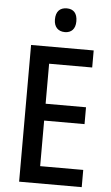

<svg xmlns="http://www.w3.org/2000/svg" viewBox="-61 -960 576 999"><g transform="rotate(5 227.0 -460.0)"><path d="M247 -920C211 -920 190 -899 190 -857C190 -817 213 -796 247 -796C281 -796 302 -817 302 -857C302 -899 282 -920 247 -920ZM405 0V-90H180V-328H391V-416H180V-625H405V-714H78V0Z"/></g></svg>

Font: Noto Sans Thai Cond Med
Style: Regular
Weight: 500
Width: 3
Designer: Monotype Design Team
Foundry: Monotype Imaging Inc.
Version: Version 2.002